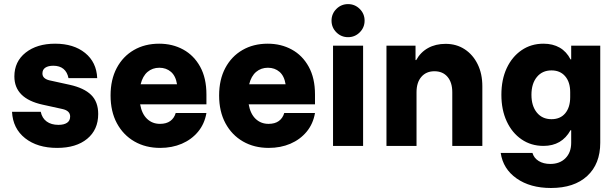

<svg xmlns="http://www.w3.org/2000/svg" viewBox="-20 -728 3073 958"><path d="M265 10Q166.7 10 105.4 -38.3Q44.2 -86.7 40 -170H183.3Q190 -138.3 212.9 -121.7Q235.8 -105 271.7 -105Q299.2 -105 314.6 -115.4Q330 -125.8 330 -146.7Q330 -175.8 290.8 -184.2L192.5 -205.8Q51.7 -236.7 51.7 -346.7Q51.7 -420.8 107.9 -465.4Q164.2 -510 255 -510Q347.5 -510 404.6 -463.8Q461.7 -417.5 465 -338.3H321.7Q315.8 -368.3 296.7 -384.2Q277.5 -400 245.8 -400Q220.8 -400 206.2 -390.4Q191.7 -380.8 191.7 -361.7Q191.7 -348.3 200.4 -340Q209.2 -331.7 225 -327.5L327.5 -305Q399.2 -289.2 434.6 -254.6Q470 -220 470 -159.2Q470 -80.8 415 -35.4Q360 10 265 10Z M779.2 10Q706.7 10 650.8 -22.1Q595 -54.2 563.3 -112.9Q531.7 -171.7 531.7 -251.7Q531.7 -330.8 562.5 -388.8Q593.3 -446.7 647.9 -478.3Q702.5 -510 774.2 -510Q840.8 -510 894.2 -480.8Q947.5 -451.7 978.8 -395Q1010 -338.3 1010 -256.7V-207.5H679.2Q687.5 -160 713.8 -135Q740 -110 778.3 -110Q810 -110 829.6 -124.2Q849.2 -138.3 856.7 -164.2H1010Q1000.8 -110 968.3 -70.8Q935.8 -31.7 887.1 -10.8Q838.3 10 779.2 10ZM681.7 -307.5H863.3Q856.7 -349.2 832.9 -369.6Q809.2 -390 775 -390Q740.8 -390 716.2 -369.2Q691.7 -348.3 681.7 -307.5Z M1320.8 10Q1248.3 10 1192.5 -22.1Q1136.7 -54.2 1105 -112.9Q1073.3 -171.7 1073.3 -251.7Q1073.3 -330.8 1104.2 -388.8Q1135 -446.7 1189.6 -478.3Q1244.2 -510 1315.8 -510Q1382.5 -510 1435.8 -480.8Q1489.2 -451.7 1520.4 -395Q1551.7 -338.3 1551.7 -256.7V-207.5H1220.8Q1229.2 -160 1255.4 -135Q1281.7 -110 1320 -110Q1351.7 -110 1371.2 -124.2Q1390.8 -138.3 1398.3 -164.2H1551.7Q1542.5 -110 1510 -70.8Q1477.5 -31.7 1428.8 -10.8Q1380 10 1320.8 10ZM1223.3 -307.5H1405Q1398.3 -349.2 1374.6 -369.6Q1350.8 -390 1316.7 -390Q1282.5 -390 1257.9 -369.2Q1233.3 -348.3 1223.3 -307.5Z M1641.7 0V-500H1791.7V0ZM1716.7 -542.5Q1682.5 -542.5 1658.3 -566.7Q1634.2 -590.8 1634.2 -625Q1634.2 -659.2 1658.3 -683.3Q1682.5 -707.5 1716.7 -707.5Q1750.8 -707.5 1775 -683.3Q1799.2 -659.2 1799.2 -625Q1799.2 -590.8 1775 -566.7Q1750.8 -542.5 1716.7 -542.5Z M1908.3 0V-500H2053.3V-428.3H2056.7Q2078.3 -467.5 2115.8 -488.3Q2153.3 -509.2 2203.3 -509.2Q2257.5 -509.2 2298.8 -482.1Q2340 -455 2363.3 -407.5Q2386.7 -360 2386.7 -297.5V0H2236.7V-267.5Q2236.7 -316.7 2212.9 -344.6Q2189.2 -372.5 2147.5 -372.5Q2106.7 -372.5 2082.5 -344.6Q2058.3 -316.7 2058.3 -267.5V0Z M2729.2 210Q2625.8 210 2557.9 162.5Q2490 115 2478.3 35H2636.7Q2644.2 60.8 2667.9 75.4Q2691.7 90 2725.8 90Q2773.3 90 2801.7 61.2Q2830 32.5 2830 -15.8V-78.3H2826.7Q2805 -39.2 2771.3 -19.6Q2737.5 0 2691.7 0Q2630 0 2582.5 -32.5Q2535 -65 2508.3 -122.5Q2481.7 -180 2481.7 -255Q2481.7 -330.8 2508.3 -387.9Q2535 -445 2582.5 -477.5Q2630 -510 2691.7 -510Q2738.3 -510 2772.5 -490.4Q2806.7 -470.8 2826.7 -431.7H2830V-500H2975V-15.8Q2975 90 2910 150Q2845 210 2729.2 210ZM2731.7 -133.3Q2775.8 -133.3 2800.4 -162.9Q2825 -192.5 2825 -243.3V-268.3Q2825 -318.3 2800 -347.5Q2775 -376.7 2731.7 -376.7Q2685.8 -376.7 2658.8 -343.8Q2631.7 -310.8 2631.7 -255Q2631.7 -199.2 2658.8 -166.2Q2685.8 -133.3 2731.7 -133.3Z"/></svg>

Font: Funnel Sans Light ExtraBold
Style: Regular
Weight: 800
Version: Version 1.000